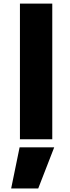

<svg xmlns="http://www.w3.org/2000/svg" viewBox="-20 -772 390 1067"><path d="M281.2 46.9 192.4 275.4H42L88.9 46.9ZM90.8 2V-752H270.5V2Z"/></svg>

Font: Gen Shin Gothic Heavy
Style: Bold
Weight: 900
Designer: [Source Han Sans]
Ryoko NISHIZUKA  (kana & ideographs); Paul D. Hunt (Latin, Greek & Cyrillic); Wenlong ZHANG  (bopomofo
Version: Version 1.002.20150607